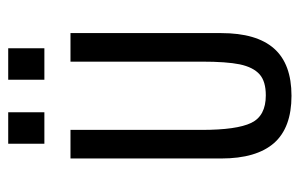

<svg xmlns="http://www.w3.org/2000/svg" viewBox="-148 -556 713 456"><g transform="rotate(-90 208.0 -328.5)"><path d="M95.7 -33.7Q59.1 -75.7 59.1 -159.2V-517.1H127V-205.1Q127 -122.6 143.6 -87.9Q160.2 -53.2 209 -53.2Q242.2 -53.2 258.8 -67.9Q275.9 -83 282.7 -115.2Q289.1 -146.5 289.1 -205.1V-517.1H356.9V-159.2Q356.9 -75.2 320.3 -33.7Q283.7 7.8 208 7.8Q132.3 7.8 95.7 -33.7ZM94.2 -665H168.9V-579.1H94.2ZM246.1 -665H320.8V-579.1H246.1Z"/></g></svg>

Font: D-DIN Condensed
Style: Regular
Weight: 400
Width: 3
Designer: Charles Nix
Foundry: Datto Inc.
Version: Version 1.00